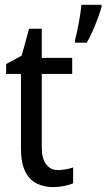

<svg xmlns="http://www.w3.org/2000/svg" viewBox="-20 -762 439 792"><path d="M398.9 -742.2V-733.4Q394 -715.8 384.5 -689.5Q375 -663.1 362.8 -635.3Q350.6 -607.4 337.9 -585.9H289.6V-597.7Q297.4 -625.5 305.2 -668.2Q313 -710.9 315.9 -742.2ZM217.8 -60.5Q234.9 -60.5 252.4 -63.7Q270 -66.9 281.7 -71.3V-5.9Q267.6 0.5 245.1 5.1Q222.7 9.8 198.7 9.8Q163.1 9.8 132.8 -4.4Q102.5 -18.6 84.5 -53.7Q66.4 -88.9 66.4 -152.3V-457H5.4V-498L69.3 -532.2L100.1 -643.6H152.3V-523.4H277.8V-457H152.3V-154.3Q152.3 -106.9 170.7 -83.7Q189 -60.5 217.8 -60.5Z"/></svg>

Font: Lunasima
Style: Regular
Weight: 400
Designer: The DocRepair Project, Monotype Design Team
Foundry: Google
Version: Version 2.009